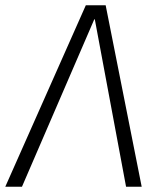

<svg xmlns="http://www.w3.org/2000/svg" viewBox="-47 -705 598 725"><path d="M36 0H-27L277 -685H352L488 0H429L311 -632H309Z"/></svg>

Font: Glekhifnjqigglhiwekvrgaqftz
Style: Regular
Weight: 300
Italic angle: -8°
Designer: Carrois Corporate & Edenspiekermann
Foundry: Carrois Corporate GbR & Edenspiekermann AG
Version: Version 2.001